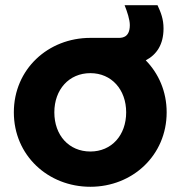

<svg xmlns="http://www.w3.org/2000/svg" viewBox="-20 -703 691 735"><path d="M326 12C487 12 618 -108 618 -273C618 -353 587 -422 538 -472C580 -494 606 -533 606 -594C606 -630 596 -655 583 -683H457C467 -658 477 -628 477 -607C477 -555 442 -558 430 -558H326C164 -558 33 -438 33 -273C33 -108 164 12 326 12ZM188 -273C188 -360 244 -423 326 -423C407 -423 463 -360 463 -273C463 -185 407 -123 326 -123C244 -123 188 -185 188 -273Z"/></svg>

Font: Mluvka ExtraBold
Style: Regular
Weight: 800
Designer: Modified by Jiří Krblich, Original typeface by Gumpita Rahayu
Foundry: Gumpita Rahayu & Jiří Krblich
Version: Version 2.000;Glyphs 3.1.1 (3134)